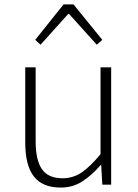

<svg xmlns="http://www.w3.org/2000/svg" viewBox="-20 -834 623 867"><path d="M254 13Q172 13 133 -37Q94 -87 94 -190V-530H141V-196Q141 -111 169.5 -70Q198 -29 262 -29Q310 -29 349 -55.5Q388 -82 434 -138V-530H482V0H442L437 -89H435Q395 -43 352 -15Q309 13 254 13ZM139 -654 267 -814H312L442 -654L417 -632L292 -771H288L163 -632Z"/></svg>

Font: Noto Sans HK Thin ExtraLight
Style: Regular
Weight: 250
Version: Version 2.004-H2;hotconv 1.0.118;makeotfexe 2.5.65603